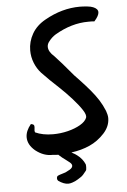

<svg xmlns="http://www.w3.org/2000/svg" viewBox="-61 -765 664 1002"><g transform="rotate(-5 271.5 -263.5)"><path d="M215 39Q211 39 204 38.5Q197 38 188 37Q141 39 98 5Q60 -27 60 -66Q60 -99 88 -133Q102 -131 104.5 -124.5Q107 -118 104 -97Q104 -96 104.5 -93.5Q105 -91 106 -88Q145 -70 199 -70Q239 -70 277 -79.5Q315 -89 342.5 -105Q370 -121 378 -141Q383 -155 365 -182.5Q347 -210 316.5 -244Q286 -278 252 -310Q228 -332 206.5 -353Q185 -374 165 -395Q143 -419 130.5 -450.5Q118 -482 118 -516Q118 -562 141.5 -603Q165 -644 212 -670Q302 -721 396 -721Q403 -721 412 -720.5Q421 -720 433 -719Q444 -718 452 -716Q460 -714 465 -712Q490 -702 490 -684Q490 -666 465 -638Q460 -639 452 -639Q444 -639 433 -639Q345 -639 258 -588Q237 -575 222 -555Q211 -542 211 -527Q211 -501 241 -475Q255 -460 279 -433Q303 -406 336 -366L359 -342Q392 -307 415 -279.5Q438 -252 455 -225.5Q472 -199 485 -167Q493 -145 493 -129Q493 -86 460 -50Q426 -13 382.5 6.5Q339 26 286 33Q288 35 291 36Q305 43 315 51Q342 71 355 101Q356 105 356 109Q356 113 356 118Q356 131 352 135Q335 158 324 165Q321 167 307 176Q293 185 277 190Q265 194 256 194Q232 194 204 174Q199 169 199 162Q199 150 207 147Q216 143 227 140L246 134L269 122Q284 113 284 102Q284 93 273 84L251 67Q243 61 235 55Q227 49 220 42Q218 40 217 39Z"/></g></svg>

Font: Mansalva
Style: Regular
Weight: 400
Designer: Carolina Short
Foundry: Carolina Short
Version: Version 2.112; ttfautohint (v1.8.4.7-5d5b)